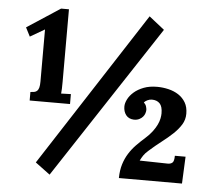

<svg xmlns="http://www.w3.org/2000/svg" viewBox="-52 -773 937 845"><g transform="rotate(5 416.5 -350.0)"><path d="M643.1 -662.6 197.3 16.1 132.3 -32.2 575.2 -716.3ZM57.6 -581.5 37.6 -620.6 184.1 -716.3H218.8V-395Q218.8 -379.4 218.3 -365.2Q217.8 -351.1 216.8 -343.8L259.8 -345.2V-301.3H81.5V-338.9Q90.8 -339.4 98.4 -340.8Q106 -342.3 111.1 -347.2Q116.2 -352.1 118.9 -361.8Q121.6 -371.6 121.6 -388.7V-618.7ZM583 -335.9Q591.3 -329.1 594 -319.6Q596.7 -310.1 596.7 -304.7Q596.7 -297.9 594 -289.6Q591.3 -281.2 585.2 -274.2Q579.1 -267.1 569.3 -262.2Q559.6 -257.3 545.9 -257.3Q522.5 -258.3 510.7 -273.7Q499 -289.1 499 -311Q499 -326.2 507.8 -343.5Q516.6 -360.8 533.7 -375.7Q550.8 -390.6 576.2 -400.4Q601.6 -410.2 635.3 -410.2Q660.6 -410.2 685.5 -404.3Q710.4 -398.4 730 -385.7Q749.5 -373 761.5 -352.8Q773.4 -332.5 773.4 -303.2Q773.4 -276.9 760 -255.1Q746.6 -233.4 724.9 -212.9Q703.1 -192.4 676 -171.6Q648.9 -150.9 621.1 -126Q613.8 -119.6 608.9 -114.3Q604 -108.9 600.3 -103.5Q596.7 -98.1 593.5 -92.5Q590.3 -86.9 586.9 -80.1L710 -77.6Q723.1 -77.1 731.2 -83.7Q739.3 -90.3 739.3 -114.7H786.6L781.2 4.4H502.4Q502.9 -30.3 511.2 -56.9Q519.5 -83.5 533.2 -105.2Q546.9 -127 564.7 -145.3Q582.5 -163.6 602.5 -181.2Q621.6 -198.2 633.8 -214.6Q646 -231 652.8 -245.6Q659.7 -260.3 662.1 -272.9Q664.6 -285.6 664.6 -295.4Q664.6 -326.2 651.9 -339.1Q639.2 -352.1 617.2 -352.1Q607.4 -352.1 597.2 -347.2Q586.9 -342.3 583 -335.9Z"/></g></svg>

Font: Parastoo FD
Style: Bold-FD
Weight: 700
Foundry: Saber Rastikerdar (saber.rastikerdar@gmail.com)
Version: Version 2.0.1